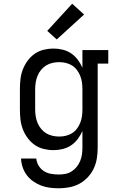

<svg xmlns="http://www.w3.org/2000/svg" viewBox="-20 -799 640 1032"><path d="M296 213Q272 213 248 210Q224 207 201.5 198.5Q179 190 159 176Q139 162 124.5 143Q110 124 102 100.5Q94 77 93 53H175Q177 74 188 92Q199 110 216.5 121Q234 132 255 135.5Q276 139 296 139Q314 139 332 135.5Q350 132 365.5 122Q381 112 392.5 97.5Q404 83 411 66Q418 49 420.5 31Q423 13 423 -5V-95Q413 -72 398 -52Q383 -32 362.5 -18Q342 -4 317 2Q292 8 267 8Q241 8 214.5 1.5Q188 -5 166 -20.5Q144 -36 128 -58Q112 -80 102.5 -105Q93 -130 90 -156.5Q87 -183 87 -210V-320Q87 -347 90 -373.5Q93 -400 102.5 -425Q112 -450 128 -472Q144 -494 166 -509.5Q188 -525 214.5 -531.5Q241 -538 267 -538Q292 -538 317 -532Q342 -526 362.5 -512Q383 -498 398 -478Q413 -458 423 -435V-530H562V-457H505V-5Q505 24 500.5 52.5Q496 81 484 106.5Q472 132 452 153.5Q432 175 407 188.5Q382 202 353.5 207.5Q325 213 296 213ZM299 -65Q317 -65 335 -69.5Q353 -74 368 -83.5Q383 -93 394 -108Q405 -123 411.5 -139.5Q418 -156 420.5 -174Q423 -192 423 -210V-320Q423 -338 420.5 -356Q418 -374 411.5 -390.5Q405 -407 394 -422Q383 -437 368 -446.5Q353 -456 335 -460.5Q317 -465 299 -465Q281 -465 262.5 -461Q244 -457 228.5 -447.5Q213 -438 201 -423.5Q189 -409 182 -392Q175 -375 172 -356.5Q169 -338 169 -320V-210Q169 -192 172 -173.5Q175 -155 182 -138Q189 -121 201 -106.5Q213 -92 228.5 -82.5Q244 -73 262.5 -69Q281 -65 299 -65ZM285 -587 234 -633 368 -779 432 -721Z"/></svg>

Font: Iosevka Slab Extended
Style: Regular
Weight: 400
Width: 7
Monospace: yes
Designer: Belleve Invis
Foundry: Belleve Invis
Version: Version 11.1.1; ttfautohint (v1.8.3)